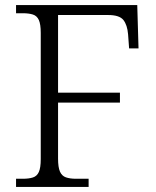

<svg xmlns="http://www.w3.org/2000/svg" viewBox="-20 -734 612 754"><path d="M43 0V-32H70Q93 -32 109 -37Q125 -42 132.5 -58.5Q140 -75 140 -109V-605Q140 -639 132.5 -655.5Q125 -672 109 -677Q93 -682 70 -682H43V-714H519L524 -544H487L483 -599Q480 -636 464.5 -655.5Q449 -675 405 -675H208V-370H451V-331H208V-111Q208 -77 215.5 -60Q223 -43 239 -37.5Q255 -32 278 -32H328V0Z"/></svg>

Font: Noto Serif Hebrew Light
Style: Regular
Weight: 300
Version: Version 2.003